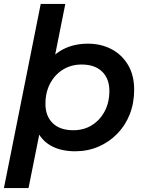

<svg xmlns="http://www.w3.org/2000/svg" viewBox="-30 -762 736 976"><path d="M-10 194 177 -742H302L236 -412L197 -270L180 -130L115 194ZM352 7Q285 7 236 -17.5Q187 -42 162 -90.5Q137 -139 139 -211Q141 -311 175 -385Q209 -459 270.5 -499.5Q332 -540 417 -540Q483 -540 536 -512.5Q589 -485 620.5 -432.5Q652 -380 652 -306Q652 -238 629.5 -181Q607 -124 566 -82Q525 -40 470.5 -16.5Q416 7 352 7ZM342 -100Q396 -100 437 -125.5Q478 -151 502 -196Q526 -241 526 -300Q526 -362 489 -398Q452 -434 385 -434Q332 -434 290.5 -408.5Q249 -383 225 -338Q201 -293 201 -234Q201 -172 238 -136Q275 -100 342 -100Z"/></svg>

Font: MOST Montserrat SemiBold
Style: Italic
Weight: 600
Italic angle: -11.3°
Designer: Julieta Ulanovsky
Foundry: Julieta Ulanovsky
Version: Version 8.000;March 11, 2024;FontCreator 15.0.0.2926 64-bit